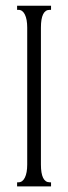

<svg xmlns="http://www.w3.org/2000/svg" viewBox="-20 -665 241 685"><path d="M162.1 -644.5V-629.9H157.2Q126 -629.9 126 -566.4V-78.1Q126 -14.6 157.2 -14.6H162.1V0H126H101.6H77.1H41V-14.6H45.9Q60.5 -14.6 68.8 -31.5Q77.1 -48.3 77.1 -78.1V-566.4Q77.1 -596.2 68.8 -613Q60.5 -629.9 45.9 -629.9H41V-644.5H77.1H101.6H126Z"/></svg>

Font: Elaris
Style: Regular
Weight: 500
Version: Version 1.0